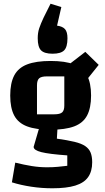

<svg xmlns="http://www.w3.org/2000/svg" viewBox="-20 -843 566 1033"><path d="M252 -145Q174 -145 126 -163Q78 -181 56.5 -221.5Q35 -262 35 -329Q35 -396 56.5 -437Q78 -478 126 -496.5Q174 -515 252 -515Q331 -515 378.5 -496.5Q426 -478 448 -437.5Q470 -397 470 -329Q470 -262 448.5 -221.5Q427 -181 379 -163Q331 -145 252 -145ZM179 -228H272Q303 -228 314.5 -238.5Q326 -249 326 -275V-432H232Q202 -432 190.5 -421.5Q179 -411 179 -384ZM476 30Q476 79 454 110Q432 141 385 155.5Q338 170 262 170Q204 170 148 161.5Q92 153 44 138L62 32Q111 44 151.5 50.5Q192 57 233 57Q265 57 291 54.5Q317 52 342 49V-7Q244 -14 202.5 -24.5Q161 -35 161 -53L194 -166L290 -165L286 -97Q343 -89 380.5 -80Q418 -71 438.5 -57Q459 -43 467.5 -22Q476 -1 476 30ZM427 -389 347 -493 439 -564 511 -494ZM252 -823 310 -805 287 -705Q317 -701 330 -686Q343 -671 343 -637Q343 -590 325 -572Q307 -554 263 -554Q219 -554 201 -572Q183 -590 183 -637Q183 -667 191 -691Q199 -715 215 -749Z"/></svg>

Font: Changa SemiBold
Style: Regular
Weight: 600
Designer: Eduardo Rodriguez Tunni
Foundry: Eduardo Rodriguez Tunni
Version: Version 3.002; ttfautohint (v1.8.2)